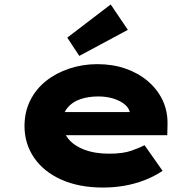

<svg xmlns="http://www.w3.org/2000/svg" viewBox="-20 -832 874 862"><path d="M442 10Q335 10 255.5 -25.5Q176 -61 133 -124Q90 -187 90 -266Q90 -329 115.5 -380.5Q141 -432 186 -468Q231 -504 291 -524Q351 -544 417 -544Q486 -544 543.5 -524Q601 -504 644 -467.5Q687 -431 710.5 -381Q734 -331 732 -270L731 -225H210L187 -329H582L564 -301V-320Q562 -344 542 -361.5Q522 -379 490.5 -389Q459 -399 421 -399Q376 -399 340 -386.5Q304 -374 282.5 -347.5Q261 -321 261 -281Q261 -242 285.5 -210.5Q310 -179 357.5 -160.5Q405 -142 470 -142Q532 -142 570 -155.5Q608 -169 629 -180L710 -65Q671 -39 627.5 -22.5Q584 -6 538 2Q492 10 442 10ZM336 -581 282 -663 477 -812 554 -698Z"/></svg>

Font: Lexend Peta ExtraBold
Style: Regular
Weight: 800
Version: Version 1.007